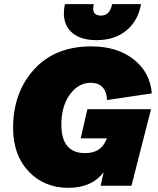

<svg xmlns="http://www.w3.org/2000/svg" viewBox="-20 -893 761 923"><path d="M445 -700Q369 -700 328 -734.5Q287 -769 287 -830Q287 -848 292 -873H431Q428 -861 428 -851Q428 -818 466 -818Q508 -818 519 -873H658Q644 -793 587.5 -746.5Q531 -700 445 -700ZM368 -228 400 -368H706L612 0H464L478 -65Q421 10 309 10Q193 10 118 -68.5Q43 -147 43 -278Q43 -448 143.5 -559Q244 -670 419 -670Q542 -670 621.5 -608.5Q701 -547 710 -444L494 -412Q494 -449 474.5 -472Q455 -495 416 -495Q357 -495 316 -439Q275 -383 275 -294Q275 -157 389 -157Q460 -157 486 -211L494 -228Z"/></svg>

Font: Elaine Sans Black
Style: Italic
Weight: 900
Italic angle: -13°
Designer: Wei Huang
Foundry: Wei Huang
Version: Version 2.001;December 24, 2019;FontCreator 12.0.0.2547 64-b